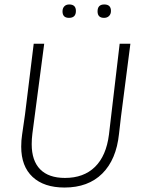

<svg xmlns="http://www.w3.org/2000/svg" viewBox="-20 -835 630 860"><path d="M290 -815Q320 -815 320 -786Q320 -755 289 -755Q260 -755 260 -784Q260 -798 268 -806.5Q276 -815 290 -815ZM477 -786Q477 -772 468.5 -763.5Q460 -755 446 -755Q417 -755 417 -784Q417 -815 447 -815Q477 -815 477 -786ZM564 -639 522 -313 513 -235Q501 -120 438 -57.5Q375 5 269 5Q177 5 126 -42.5Q75 -90 75 -178Q75 -207 79 -232L92 -322L131 -639H178L125 -236Q122 -212 122 -189Q122 -115 160 -76.5Q198 -38 271 -38Q355 -38 405.5 -87.5Q456 -137 468 -232L516 -639Z"/></svg>

Font: Alegreya Sans Light
Style: Italic
Weight: 300
Italic angle: -7°
Designer: Juan Pablo del Peral
Foundry: Huerta Tipografica
Version: Version 2.007